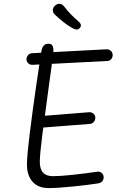

<svg xmlns="http://www.w3.org/2000/svg" viewBox="-20 -970 660 1001"><path d="M120.5 -112Q120.5 -156 135.5 -277.2Q150.5 -398.5 169 -525.2Q187.5 -652 195.5 -701.5Q197.5 -714.5 201.8 -723.2Q206 -732 213.8 -737Q221.5 -742 233.5 -742Q250 -742 255 -728.8Q260 -715.5 258 -694.5Q255 -666 237.5 -542Q213.5 -367.5 200.5 -265.5Q187.5 -163.5 187.5 -126.5Q187.5 -88.5 204.5 -70Q221.5 -51.5 256 -51.5Q294 -51.5 361.2 -58.8Q428.5 -66 488.5 -75Q496.5 -76 504 -72.5Q511.5 -69 516 -61.8Q520.5 -54.5 520.5 -45.5Q520.5 -33.5 512.8 -24.8Q505 -16 492.5 -14Q445 -6.5 363.5 2Q282 10.5 233.5 10.5Q179 10.5 149.8 -22.5Q120.5 -55.5 120.5 -112ZM160 -332.5Q160 -340.5 163.5 -347.8Q167 -355 173.5 -359.5Q180 -364 188 -364.5L445 -385Q453 -385.5 460.5 -382Q468 -378.5 472.5 -371.8Q477 -365 477 -357Q477 -344 469.2 -334.5Q461.5 -325 449 -324L191 -304Q183 -303.5 176 -307.2Q169 -311 164.5 -317.8Q160 -324.5 160 -332.5ZM118 -660.5Q118 -668.5 121.5 -675.8Q125 -683 131.5 -687.5Q138 -692 146 -692.5L535.5 -713Q543.5 -713.5 551 -709.8Q558.5 -706 563 -699Q567.5 -692 567.5 -683.5Q567.5 -675 564 -668Q560.5 -661 554.2 -656.8Q548 -652.5 539.5 -652L149 -632Q141 -631.5 134 -635.2Q127 -639 122.5 -645.8Q118 -652.5 118 -660.5ZM356.5 -824Q333 -837 309.8 -855.8Q286.5 -874.5 266.5 -893.5Q254.5 -905 255.5 -918.2Q256.5 -931.5 267 -941Q273 -947 281.5 -949.2Q290 -951.5 298.8 -948.5Q307.5 -945.5 315 -935.5Q328.5 -917.5 348.5 -896.5Q368.5 -875.5 388.5 -859Q400 -849 401.5 -840.5Q403 -832 396 -824Q389.5 -815.5 379.5 -816Q369.5 -816.5 356.5 -824Z"/></svg>

Font: Monaspace Radon Var
Style: Regular
Weight: 400
Designer: Riley Cran and the Lettermatic Team
Version: Version 1.000 (Monaspace Radon Var)